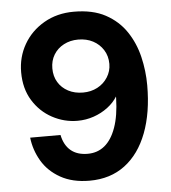

<svg xmlns="http://www.w3.org/2000/svg" viewBox="-52 -759 728 819"><g transform="rotate(-5 312.0 -350.0)"><path d="M299 12Q226 12 174.5 -17Q123 -46 95.5 -93Q68 -140 62 -193H192Q201 -149 228.5 -126Q256 -103 301 -103Q343 -103 373.5 -128Q404 -153 422 -203.5Q440 -254 442 -329Q442 -331 442 -333Q442 -335 442 -336Q427 -311 400 -290.5Q373 -270 339.5 -258.5Q306 -247 270 -247Q213 -247 162 -274.5Q111 -302 79.5 -353Q48 -404 48 -474Q48 -539 79 -593Q110 -647 166 -679.5Q222 -712 294 -712Q375 -712 429.5 -682.5Q484 -653 517 -604Q550 -555 564.5 -494.5Q579 -434 579 -372Q579 -255 546 -168.5Q513 -82 450.5 -35Q388 12 299 12ZM304 -365Q338 -365 365.5 -379.5Q393 -394 409.5 -420Q426 -446 426 -477Q426 -511 409.5 -537Q393 -563 365.5 -577.5Q338 -592 302 -592Q268 -592 240.5 -577.5Q213 -563 197.5 -537.5Q182 -512 182 -479Q182 -445 197.5 -419.5Q213 -394 240.5 -379.5Q268 -365 304 -365Z"/></g></svg>

Font: DM Sans 28pt ExtraBold
Style: Regular
Weight: 800
Version: Version 4.004;gftools[0.9.30]